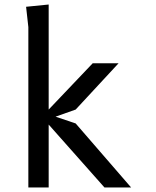

<svg xmlns="http://www.w3.org/2000/svg" viewBox="-20 -830 690 850"><path d="M105.5 0V-710L95.5 -800L195.5 -810V-345L390.5 -550H505L315 -345L226 -313.5L315 -283.5L560.5 0H442.5L195.5 -278.5V0Z"/></svg>

Font: B612 Mono
Style: Regular
Weight: 400
Version: Version 1.005